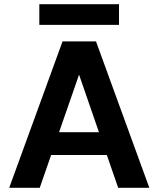

<svg xmlns="http://www.w3.org/2000/svg" viewBox="-20 -898 757 918"><path d="M24 0 279 -700H439L694 0H545L358 -541L170 0ZM136 -157 173 -266H533L569 -157ZM168 -779V-878H549V-779Z"/></svg>

Font: DM Sans 9pt ExtraBold
Style: Regular
Weight: 800
Version: Version 4.004;gftools[0.9.30]